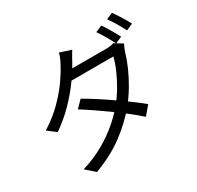

<svg xmlns="http://www.w3.org/2000/svg" viewBox="-189 -1062 1378 1346"><g transform="rotate(-30 500.0 -389.0)"><path d="M765 -806.2Q778 -788.8 792.8 -764.2Q807.7 -739.7 822.1 -714.7Q836.5 -689.7 846.7 -669.2L792.6 -645.1Q777.8 -675.5 754.8 -715.3Q731.9 -755.1 711.9 -783.5ZM874.6 -846.3Q888.2 -827.9 903.8 -803Q919.5 -778.1 934.4 -753.6Q949.3 -729.1 958.5 -710.3L904.8 -686.1Q888.5 -719 865.9 -757.3Q843.3 -795.5 822.1 -823.5ZM383.5 -434.8Q431.5 -406.9 484.5 -372.8Q537.4 -338.6 590 -302Q642.6 -265.5 690.4 -230.4Q738.2 -195.3 774.8 -164.6L716.1 -95.6Q681.7 -126.8 634.6 -164.2Q587.6 -201.7 534.4 -240.1Q481.1 -278.5 428.3 -314.5Q375.4 -350.4 329.1 -379.3ZM840.7 -617.3Q834.4 -606.8 828.1 -591.4Q821.9 -576 817.6 -563.9Q803.2 -513 777.4 -453.9Q751.6 -394.9 716.3 -335Q681 -275.2 636.6 -220.6Q568.8 -137.3 468.4 -61.2Q368 14.9 225.8 67.8L154.4 5Q247.7 -23.3 324.1 -66Q400.5 -108.6 461.4 -159.8Q522.3 -210.9 566.9 -264.4Q605.9 -310.8 638.5 -365.5Q671.2 -420.3 695.1 -475.1Q719.1 -530 730.1 -576.2H359.5L391.5 -647.9H709.4Q729.5 -647.9 746.3 -650.2Q763.1 -652.5 774.8 -657.3ZM504 -761.6Q491.5 -742 479.1 -719.6Q466.7 -697.2 459.2 -683.2Q429.3 -628.8 381.9 -563.1Q334.5 -497.5 270.8 -432.3Q207 -367.2 127.2 -311.7L60.2 -363.3Q146.2 -417 209.4 -480.7Q272.6 -544.4 315.3 -605.3Q357.9 -666.2 380.9 -711.9Q388.8 -725 398.8 -748.2Q408.8 -771.4 413.1 -790.6Z"/></g></svg>

Font: Shanggu Sans SC VF
Style: Regular
Weight: 250
Designer: GuiWonder
Version: Version 1.021